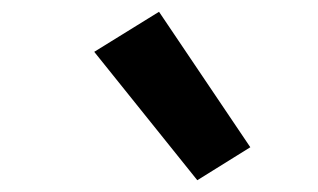

<svg xmlns="http://www.w3.org/2000/svg" viewBox="-20 -836 540 326"><path d="M315 -530 140 -748 250 -816 405 -586Z"/></svg>

Font: Iosevka Curly Extrabold
Style: Italic
Weight: 800
Italic angle: -9°
Monospace: yes
Designer: Belleve Invis
Foundry: Belleve Invis
Version: Version 22.1.2; ttfautohint (v1.8.4)